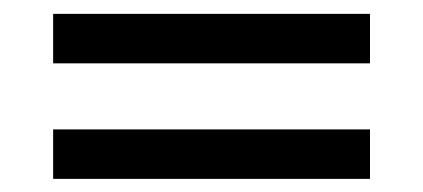

<svg xmlns="http://www.w3.org/2000/svg" viewBox="-20 -499 626 284"><path d="M58.6 -478.5H527.3V-405.3H58.6ZM58.6 -307.6H527.3V-234.4H58.6Z"/></svg>

Font: Andika
Style: Regular
Weight: 400
Designer: Victor Gaultney, Annie Olsen, Julie Remington, Don Collingsworth, Eric Hays
Foundry: SIL International
Version: Version 1.001